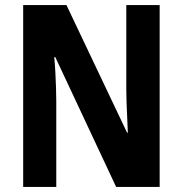

<svg xmlns="http://www.w3.org/2000/svg" viewBox="-20 -734 717 754"><path d="M607 0H436L197 -510H193Q196 -479 197.5 -448Q199 -417 200 -389Q201 -361 201 -337V0H71V-714H241L479 -213H482Q481 -243 479.5 -272.5Q478 -302 477 -330Q476 -358 476 -380V-714H607Z"/></svg>

Font: Noto Sans Khmer Condensed
Style: Bold
Weight: 700
Width: 3
Designer: Danh Hong and the Monotype Design Team
Foundry: Monotype Imaging Inc.
Version: Version 2.004